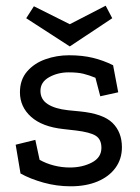

<svg xmlns="http://www.w3.org/2000/svg" viewBox="-20 -639 490 674"><path d="M315 -366Q293 -375 273 -380Q253 -385 221 -385Q183 -385 152.5 -368Q122 -351 122 -320Q122 -290 147.5 -273.5Q173 -257 219 -252L260 -248Q342 -240 375 -207.5Q408 -175 408 -122Q408 -81 385.5 -50Q363 -19 322.5 -2Q282 15 228 15Q179 15 132.5 2Q86 -11 52 -30L35 -131L104 -148L119 -78Q142 -65 169.5 -58Q197 -51 225 -51Q269 -51 302.5 -68.5Q336 -86 336 -120Q336 -150 316 -162.5Q296 -175 246 -181L202 -186Q128 -194 89 -229Q50 -264 50 -315Q50 -359 75 -388Q100 -417 139.5 -431Q179 -445 222 -445Q269 -445 306 -436Q343 -427 377 -410L395 -315L332 -301ZM225 -476 72 -575 99 -617 225 -554 351 -619 374 -575Z"/></svg>

Font: Podkova
Style: Regular
Weight: 400
Designer: Ilya Yudin
Foundry: Cyreal (www.cyreal.org)
Version: Version 2.103